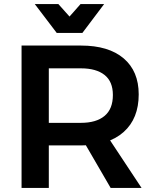

<svg xmlns="http://www.w3.org/2000/svg" viewBox="-20 -924 763 944"><path d="M378 -700Q514 -700 588 -637Q662 -574 662 -460Q662 -341 588 -275Q514 -209 378 -209H220V0H86V-700ZM378 -320Q453 -320 494 -354Q535 -388 535 -457Q535 -523 494 -555.5Q453 -588 378 -588H220V-320ZM373 -260H504L676 0H524ZM385 -762H259L151 -904H267L359 -801H285L376 -904H492Z"/></svg>

Font: Alexandria Medium
Style: Regular
Weight: 500
Designer: Mohamed Gaber
Foundry: Kief Type Foundry
Version: Version 5.100